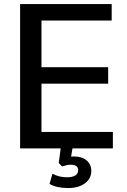

<svg xmlns="http://www.w3.org/2000/svg" viewBox="-20 -739 633 956"><path d="M80.1 -718.8H536.1V-636.7H186.5V-404.3H518.6V-322.3H186.5V-82H542V0H340.8L334 41Q338.9 40 347.7 40Q387.7 40 411.1 59.6Q434.6 79.1 434.6 112.3Q434.6 150.4 402.8 173.8Q371.1 197.3 319.3 197.3Q261.7 197.3 226.6 176.8L241.2 126Q273.4 143.6 312.5 143.6Q369.1 143.6 369.1 108.4Q369.1 81.1 331.1 81.1Q315.4 81.1 289.1 89.8L272.5 72.3L282.2 0H80.1Z"/></svg>

Font: Min Sans Medium
Style: Regular
Weight: 500
Designer: Jinseong-Kim, NotoSansCJK, Nunito
Foundry: Jinseong-Kim
Version: Version 1.400;Glyphs 3.1.2 (3151)